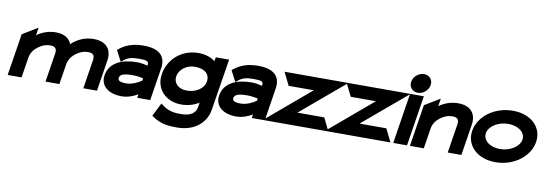

<svg xmlns="http://www.w3.org/2000/svg" viewBox="-61 -1069 4817 1690"><g transform="rotate(10 2348.0 -223.5)"><path d="M10 0H134L163 -183C170 -226 196 -260 228 -283C255 -304 291 -321 336 -321C380 -321 395 -301 389 -260L348 0H472L501 -183C505 -209 517 -231 532 -250C542 -263 552 -273 566 -283C593 -304 629 -321 674 -321C718 -321 733 -301 727 -260L686 0H808L852 -278C867 -372 819 -443 702 -443C617 -443 551 -407 504 -362C485 -412 439 -443 364 -443C297 -443 241 -420 195 -388L206 -457L69 -374Z M850 -145C835 -49 912 11 1028 11C1086 11 1135 -10 1173 -32L1168 0H1284L1330 -292C1348 -404 1281 -462 1147 -462C1049 -462 989 -437 938 -399L919 -384L970 -286L994 -306C1032 -334 1062 -341 1128 -341C1197 -341 1213 -333 1208 -299V-294C1186 -300 1151 -308 1113 -308C986 -308 869 -265 850 -145ZM977 -146C982 -177 1020 -189 1094 -189C1130 -189 1167 -183 1189 -178L1186 -157C1167 -143 1108 -108 1050 -108C994 -108 973 -120 977 -146Z M1345 -245C1323 -105 1423 -9 1558 -9C1620 -9 1673 -26 1716 -53L1710 -14C1701 42 1657 74 1575 74C1515 74 1474 73 1410 31L1386 13L1326 133L1341 143C1413 192 1484 197 1556 197C1723 197 1815 99 1832 -8L1906 -471H1787L1781 -435C1747 -462 1696 -482 1633 -482C1465 -482 1363 -361 1345 -245ZM1473 -245C1483 -307 1545 -357 1621 -357C1712 -357 1758 -312 1747 -245C1738 -190 1675 -138 1586 -138C1506 -138 1464 -189 1473 -245Z M1874 -145C1859 -49 1936 11 2052 11C2110 11 2159 -10 2197 -32L2192 0H2308L2354 -292C2372 -404 2305 -462 2171 -462C2073 -462 2013 -437 1962 -399L1943 -384L1994 -286L2018 -306C2056 -334 2086 -341 2152 -341C2221 -341 2237 -333 2232 -299V-294C2210 -300 2175 -308 2137 -308C2010 -308 1893 -265 1874 -145ZM2001 -146C2006 -177 2044 -189 2118 -189C2154 -189 2191 -183 2213 -178L2210 -157C2191 -143 2132 -108 2074 -108C2018 -108 1997 -120 2001 -146Z M2291 0H2876L2819 -116H2579L2976 -451H2405L2462 -335H2687Z M2846 0H3431L3374 -116H3134L3531 -451H2960L3017 -335H3242Z M3518 -558C3510 -510 3545 -472 3592 -472C3639 -472 3684 -510 3692 -558C3700 -606 3666 -644 3619 -644C3572 -644 3526 -606 3518 -558ZM3456 0H3579L3650 -451H3527Z M3605 0H3729L3758 -183C3765 -226 3791 -260 3823 -283C3850 -304 3886 -321 3931 -321C3975 -321 3990 -301 3984 -260L3943 0H4065L4109 -278C4124 -372 4076 -443 3959 -443C3892 -443 3836 -420 3790 -388L3801 -457L3664 -374Z M4122 -226C4101 -95 4205 11 4370 11C4536 11 4672 -95 4693 -226C4714 -357 4611 -462 4445 -462C4280 -462 4143 -357 4122 -226ZM4244 -226C4254 -290 4335 -341 4426 -341C4516 -341 4581 -290 4571 -226C4561 -162 4479 -110 4389 -110C4298 -110 4234 -162 4244 -226Z"/></g></svg>

Font: Charger Pro
Style: UltraExtObl
Weight: 900
Designer: Jasper
Foundry: Cannot Into Space Fonts
Version: Version 1.09